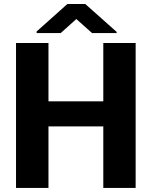

<svg xmlns="http://www.w3.org/2000/svg" viewBox="-20 -922 745 942"><path d="M217.8 -710.9V-424.8H486.8V-710.9H645.5V0H486.8V-301.8H217.8V0H58.6V-710.9ZM398.4 -902.3 552.2 -765.6V-759.8H431.6L354.5 -828.6L277.8 -759.8H159.7V-767.6L310.5 -902.3Z"/></svg>

Font: Vazirmatn RD FD ExtraBold
Style: Regular
Weight: 800
Designer: Saber Rastikerdar
Foundry: Saber Rastikerdar
Version: Version 33.003